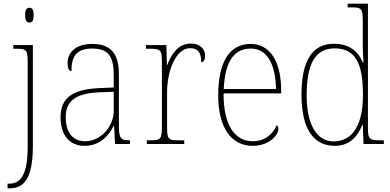

<svg xmlns="http://www.w3.org/2000/svg" viewBox="-20 -780 2115 1040"><path d="M139 -658C154 -658 162 -666 162 -698C162 -729 154 -738 139 -738C126 -738 116 -729 116 -698C116 -666 126 -658 139 -658ZM21 240H34C106 240 158 192 158 12V-536H52V-516H67C124 -516 130 -510 130 -439V12C130 167 92 215 30 215H21Z M438 10C526 10 572 -51 596 -99H598L603 0H684V-20H679C631 -20 624 -33 624 -107V-379C624 -486 583 -542 480 -542C380 -542 346 -487 346 -440C346 -410 353 -395 367 -395C367 -475 394 -517 480 -517C575 -517 596 -464 596 -371V-306L521 -303C375 -297 308 -251 308 -146C308 -40 363 10 438 10ZM441 -15C366 -15 336 -74 336 -145C336 -226 381 -275 519 -280L596 -283V-178C596 -100 530 -15 441 -15Z M775 0H978V-20H952C891 -20 885 -24 885 -97V-280C885 -398 934 -519 1009 -519C1054 -519 1070 -493 1070 -443C1084 -443 1091 -459 1091 -479C1091 -515 1063 -544 1014 -544C942 -544 907 -482 886 -428H884L881 -536H770V-516H782C852 -516 857 -512 857 -441V-97C857 -24 850 -20 790 -20H775Z M1348 10C1439 10 1488 -49 1488 -82C1488 -93 1484 -98 1479 -102C1458 -55 1418 -15 1348 -15C1253 -15 1190 -101 1191 -274H1503V-290C1503 -447 1442 -542 1339 -542C1226 -542 1162 -451 1162 -262C1162 -87 1234 10 1348 10ZM1475 -298H1192C1198 -432 1239 -517 1338 -517C1429 -517 1473 -428 1475 -298Z M1793 10C1872 10 1916 -37 1943 -105H1945L1949 0H2059V-20H2045C1979 -20 1973 -25 1973 -91V-760H1863V-740H1880C1939 -740 1945 -736 1945 -660V-543C1945 -513 1946 -477 1949 -442H1945C1919 -505 1869 -543 1789 -543C1674 -543 1613 -455 1613 -267C1613 -78 1681 10 1793 10ZM1789 -14C1701 -13 1641 -97 1641 -264C1641 -436 1689 -518 1792 -518C1909 -518 1946 -431 1946 -265C1946 -109 1894 -16 1789 -14Z"/></svg>

Font: Noto Serif SemiCondensed Thin
Style: Regular
Weight: 100
Width: 4
Designer: Monotype Design Team
Foundry: Monotype Imaging Inc.
Version: Version 2.015